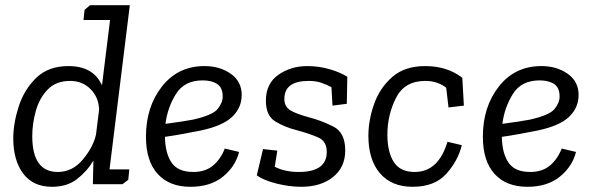

<svg xmlns="http://www.w3.org/2000/svg" viewBox="-20 -708 2282 738"><path d="M305 -670 326 -688H479L401 -57H477L473 -17L451 0H337L339 -91Q315 -50 276.5 -20Q238 10 180 10Q107 10 69 -41Q31 -92 31 -176Q31 -234 52 -299Q73 -364 119.5 -409Q166 -454 243 -454Q339 -454 372 -380L403 -631H301ZM250 -397Q195 -397 163 -363.5Q131 -330 117.5 -281Q104 -232 104 -185Q104 -47 202 -47Q259 -47 299 -95.5Q339 -144 349 -191L361 -287Q359 -335 327.5 -366Q296 -397 250 -397Z M723 -47Q769 -47 798.5 -71.5Q828 -96 844 -137L899 -124Q885 -68 837 -29Q789 10 712 10Q631 10 586 -39.5Q541 -89 541 -183Q541 -297 602.5 -375.5Q664 -454 766 -454Q825 -454 867 -424.5Q909 -395 909 -343Q909 -294 872.5 -259Q836 -224 750 -206Q719 -200 684.5 -193.5Q650 -187 614 -182Q615 -119 639.5 -83Q664 -47 723 -47ZM721 -248Q797 -265 816.5 -289Q836 -313 836 -337Q836 -371 815 -385Q794 -399 759 -399Q689 -399 656.5 -347Q624 -295 616 -232Q684 -241 721 -248Z M1128 -47Q1236 -47 1236 -124Q1236 -165 1203.5 -179.5Q1171 -194 1119 -208Q1075 -219 1038.5 -241Q1002 -263 1002 -321Q1002 -387 1050 -420.5Q1098 -454 1161 -454Q1206 -454 1247 -442Q1288 -430 1315 -413L1313 -309L1258 -302L1254 -373Q1235 -383 1214.5 -390Q1194 -397 1167 -397Q1073 -397 1073 -328Q1073 -298 1096 -284Q1119 -270 1168 -257Q1214 -245 1260.5 -222Q1307 -199 1307 -130Q1307 -65 1260 -27.5Q1213 10 1138 10Q1092 10 1042.5 -2.5Q993 -15 967 -34L991 -135L1046 -129L1036 -67Q1075 -47 1128 -47Z M1615 -397Q1535 -397 1502 -331.5Q1469 -266 1469 -190Q1469 -124 1493.5 -85.5Q1518 -47 1574 -47Q1665 -47 1700 -163L1755 -150Q1741 -91 1696 -40.5Q1651 10 1566 10Q1485 10 1440.5 -42Q1396 -94 1396 -186Q1396 -245 1417.5 -307Q1439 -369 1487 -411.5Q1535 -454 1614 -454Q1699 -454 1757 -409L1763 -302L1704 -295L1695 -371Q1661 -397 1615 -397Z M2018 -47Q2064 -47 2093.5 -71.5Q2123 -96 2139 -137L2194 -124Q2180 -68 2132 -29Q2084 10 2007 10Q1926 10 1881 -39.5Q1836 -89 1836 -183Q1836 -297 1897.5 -375.5Q1959 -454 2061 -454Q2120 -454 2162 -424.5Q2204 -395 2204 -343Q2204 -294 2167.5 -259Q2131 -224 2045 -206Q2014 -200 1979.5 -193.5Q1945 -187 1909 -182Q1910 -119 1934.5 -83Q1959 -47 2018 -47ZM2016 -248Q2092 -265 2111.5 -289Q2131 -313 2131 -337Q2131 -371 2110 -385Q2089 -399 2054 -399Q1984 -399 1951.5 -347Q1919 -295 1911 -232Q1979 -241 2016 -248Z"/></svg>

Font: Zilla Slab
Style: Italic
Weight: 400
Italic angle: -6°
Designer: Typotheque.com
Foundry: Typotheque type foundry
Version: Version 1.1; 2017; ttfautohint (v1.6)